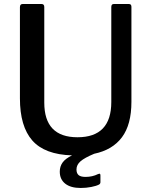

<svg xmlns="http://www.w3.org/2000/svg" viewBox="-20 -762 753 954"><path d="M633 -728V-256Q633 -143 586 -80Q539 -17 448 2Q400 22 380 39.5Q360 57 360 80Q360 99 370.5 108Q381 117 405 117Q439 117 467 103Q473 101 474 101Q479 101 479 110V143Q479 151 472 155Q459 162 433.5 167Q408 172 381 172Q331 172 304 150.5Q277 129 277 91Q277 65 291 45.5Q305 26 338 10Q202 6 140.5 -64Q79 -134 79 -273V-726Q79 -742 92 -742H187Q200 -742 200 -727V-252Q200 -80 365 -80Q533 -80 533 -255V-727Q533 -742 545 -742H621Q633 -742 633 -728Z"/></svg>

Font: Libre Franklin Medium
Style: Regular
Weight: 500
Designer: Pablo Impallari, Rodrigo Fuenzalida
Foundry: Impallari Type
Version: Version 1.002; ttfautohint (v1.5)